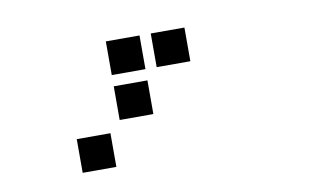

<svg xmlns="http://www.w3.org/2000/svg" viewBox="-42 -261 685 421"><g transform="rotate(-10 300.0 -50.5)"><path d="M213.5 -187.5Q212.5 -187.5 212.5 -187.5Q212.5 -187.5 212.5 -186.5V-113.5Q212.5 -112.5 212.5 -112.5Q212.5 -112.5 213.5 -112.5H286.5Q287.5 -112.5 287.5 -112.5Q287.5 -112.5 287.5 -113.5V-186.5Q287.5 -187.5 287.5 -187.5Q287.5 -187.5 286.5 -187.5ZM313.5 -187.5Q312.5 -187.5 312.5 -187.5Q312.5 -187.5 312.5 -186.5V-113.5Q312.5 -112.5 312.5 -112.5Q312.5 -112.5 313.5 -112.5H386.5Q387.5 -112.5 387.5 -112.5Q387.5 -112.5 387.5 -113.5V-186.5Q387.5 -187.5 387.5 -187.5Q387.5 -187.5 386.5 -187.5ZM213.5 -87.5Q212.5 -87.5 212.5 -87.5Q212.5 -87.5 212.5 -86.5V-13.5Q212.5 -12.5 212.5 -12.5Q212.5 -12.5 213.5 -12.5H286.5Q287.5 -12.5 287.5 -12.5Q287.5 -12.5 287.5 -13.5V-86.5Q287.5 -87.5 287.5 -87.5Q287.5 -87.5 286.5 -87.5ZM113.5 12.5Q112.5 12.5 112.5 12.5Q112.5 12.5 112.5 13.5V86.5Q112.5 87.5 112.5 87.5Q112.5 87.5 113.5 87.5H186.5Q187.5 87.5 187.5 87.5Q187.5 87.5 187.5 86.5V13.5Q187.5 12.5 187.5 12.5Q187.5 12.5 186.5 12.5Z"/></g></svg>

Font: Doto Black
Style: Regular
Weight: 900
Monospace: yes
Version: Version 1.000